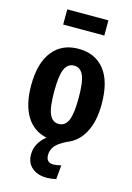

<svg xmlns="http://www.w3.org/2000/svg" viewBox="-145 -825 781 1136"><g transform="rotate(15 246.0 -257.0)"><path d="M372 -661H120V-754H372ZM233 107Q233 154 277 154Q294 154 325 147L317 233Q286 240 260 240Q204 240 169.5 211Q135 182 135 130Q135 61 198 11Q118 -5 74 -75.5Q30 -146 30 -265Q30 -401 87 -473.5Q144 -546 246 -546Q348 -546 405 -475Q462 -404 462 -265Q462 -159 425 -90Q388 -21 321 4Q270 29 251.5 53.5Q233 78 233 107ZM171 -265Q171 -167 189 -126.5Q207 -86 246 -86Q285 -86 303 -127Q321 -168 321 -265Q321 -363 303 -403Q285 -443 246 -443Q207 -443 189 -402.5Q171 -362 171 -265Z"/></g></svg>

Font: Fira Sans Compressed SemiBold
Style: Regular
Weight: 600
Width: 1
Designer: bBox Type GmbH & Carrois Corporate GbR & Edenspiekermann AG
Foundry: bBox Type GmbH & Carrois Corporate GbR & Edenspiekermann AG
Version: Version 4.301